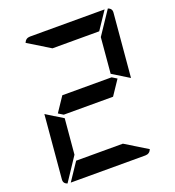

<svg xmlns="http://www.w3.org/2000/svg" viewBox="-172 -1135 1160 1270"><g transform="rotate(-20 408.0 -500.0)"><path d="M633 -541 564 -438H217L183 -459L252 -562H599ZM731 -998Q760 -989 757 -959L718 -514L601 -586L623 -838H624ZM519 -124 674 -29Q662 0 632 0H107L190 -124ZM193 -165 85 -2Q56 -11 59 -41L98 -486L154 -451L160 -448L215 -414ZM297 -876 142 -971Q154 -1000 184 -1000H709L626 -876Z"/></g></svg>

Font: DSEG7 Modern
Style: Bold Italic
Weight: 700
Italic angle: -5°
Designer: Keshikan(Twitter:@keshinomi_88pro)
Version: Version 0.46